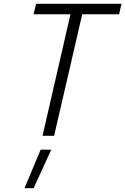

<svg xmlns="http://www.w3.org/2000/svg" viewBox="-20 -715 660 1011"><path d="M194 73 109 276H157L250 73ZM157 -640H351L204 0H265L413 -640H607L620 -695H170Z"/></svg>

Font: Titillium Web
Style: Light Italic
Weight: 300
Italic angle: -13°
Version: Version 1.001;PS 57.000;hotconv 1.0.70;makeotf.lib2.5.55311